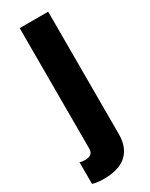

<svg xmlns="http://www.w3.org/2000/svg" viewBox="-212 -550 630 806"><g transform="rotate(-30 103.0 -147.5)"><path d="M35 215Q18 215 5 213.5Q-8 212 -20 208V103Q-15 105 -8 106Q-1 107 7 107Q23 107 33.5 99.5Q44 92 44 74V-510H182V84Q182 147 145.5 181Q109 215 35 215Z"/></g></svg>

Font: Instrument Sans Condensed
Style: Bold
Weight: 700
Width: 3
Designer: Rodrigo Fuenzalida
Foundry: fragTYPE
Version: Version 1.000;gftools[0.9.28]